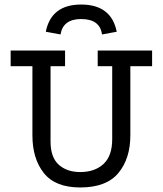

<svg xmlns="http://www.w3.org/2000/svg" viewBox="-20 -812 718 847"><path d="M338 -792Q471 -792 495 -672L430 -660Q421 -728 338 -728Q258 -728 247 -660L182 -672Q206 -792 338 -792ZM555 -215Q555 -112 502 -48.5Q449 15 334 15Q224 15 173.5 -48.5Q123 -112 123 -215V-520H27V-589H267V-520H203V-188Q203 -118 239 -85.5Q275 -53 334 -53Q398 -53 436.5 -88.5Q475 -124 475 -198V-520H411V-589H651V-520H555Z"/></svg>

Font: Podkova
Style: Regular
Weight: 400
Designer: Ilya Yudin
Foundry: Cyreal (www.cyreal.org)
Version: Version 2.103